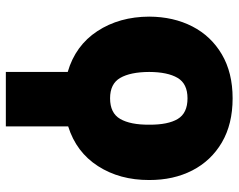

<svg xmlns="http://www.w3.org/2000/svg" viewBox="-98 -495 797 641"><g transform="rotate(90 300.5 -174.5)"><path d="M220.2 -2.1Q132.1 -27.7 84 -101Q35.9 -174.4 35.5 -274.1Q35.9 -355.1 68.2 -418Q100.5 -480.8 161.6 -516.7Q222.7 -552.6 308.2 -552.6Q394.5 -552.6 455.6 -516.7Q516.7 -480.8 549 -418Q581.3 -355.1 581 -274.1Q581.3 -175.8 534.6 -103.2Q487.9 -30.5 402 -3.6V204.5H220.2ZM308.2 -143.5Q357.6 -143.5 377.1 -177.4Q396.7 -211.3 396.3 -274.1Q396.7 -337 377.1 -369.5Q357.6 -402 308.2 -402Q259.6 -402 240.1 -369Q220.5 -335.9 220.2 -274.1Q220.5 -211.3 240.1 -177.4Q259.6 -143.5 308.2 -143.5Z"/></g></svg>

Font: Inter UI Black
Style: Regular
Weight: 900
Designer: Rasmus Andersson
Foundry: rsms
Version: 3.2;8d6f07862